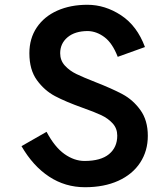

<svg xmlns="http://www.w3.org/2000/svg" viewBox="-20 -763 698 804"><path d="M334 -89Q402 -89 436.5 -117.5Q471 -146 471 -195Q471 -225 452 -246Q433 -267 404.5 -280.5Q376 -294 325 -312Q255 -337 210.5 -360.5Q166 -384 134.5 -427.5Q103 -471 103 -540Q103 -602 134 -648Q165 -694 220 -718.5Q275 -743 346 -743Q420 -743 487 -699Q554 -655 587 -566L473 -525Q451 -582 418 -607Q385 -632 348 -633Q294 -633 263 -607Q232 -581 232 -540Q232 -510 251.5 -488.5Q271 -467 300 -453Q329 -439 380 -419Q449 -392 493 -368.5Q537 -345 568 -302Q599 -259 599 -194Q599 -131 567 -82Q535 -33 475.5 -6Q416 21 336 21Q253 21 185.5 -23.5Q118 -68 70 -151L175 -211Q209 -147 250 -118Q291 -89 334 -89Z"/></svg>

Font: SUITE ExtraBold
Style: Regular
Weight: 800
Designer: Sun
Foundry: Sun
Version: Version 2.040